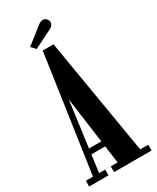

<svg xmlns="http://www.w3.org/2000/svg" viewBox="-212 -893 781 954"><g transform="rotate(-30 178.0 -416.0)"><path d="M-1 0V-33H40L137 -700.5H199L311 -33H357V0H142V-33H181.5L127 -430.5H128.5L75 -33H110V0ZM75.5 -133V-164H183.5V-133ZM115 -722 91.5 -747 184 -819.5Q191 -825.5 198.2 -829Q205.5 -832.5 212 -832.5Q221 -832.5 227.5 -828Q234 -823.5 238 -816.5Q241.5 -810.5 241.5 -803.5Q241.5 -794 234.5 -785.5Q227.5 -777 214 -771.5Z"/></g></svg>

Font: Imbue 24pt
Style: Bold
Weight: 700
Designer: Tyler Finck
Foundry: Etcetera Type Company
Version: Version 1.102